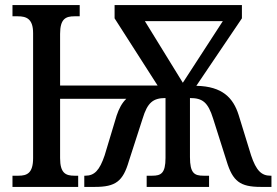

<svg xmlns="http://www.w3.org/2000/svg" viewBox="-20 -734 1086 754"><path d="M29 0H287V-44H272C238 -44 216 -54 216 -113V-346H476C459 -330 447 -307 438 -280L391 -124C371 -65 351 -44 315 -44H311V0H353C434 0 463 -22 486 -101L540 -268C559 -331 581 -349 630 -349V-114C630 -53 612 -44 578 -44H556V0H801V-44H779C744 -44 726 -53 726 -117V-349C776 -349 797 -332 817 -268L870 -101C894 -22 923 0 1004 0H1046V-44H1042C1007 -44 986 -64 966 -124L917 -283C896 -349 854 -395 751 -397L930 -662V-714H430V-662L599 -398H216V-601C216 -660 238 -670 272 -670H293V-714H29V-670H50C84 -670 110 -660 110 -604V-113C110 -54 86 -44 53 -44H29ZM698 -409 549 -651H855Z"/></svg>

Font: Noto Serif Condensed Medium
Style: Regular
Weight: 500
Width: 3
Designer: Monotype Design Team
Foundry: Monotype Imaging Inc.
Version: Version 2.015